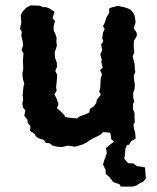

<svg xmlns="http://www.w3.org/2000/svg" viewBox="-20 -530 584 712"><path d="M211 15 192 14 175 10 163 1 150 0 143 -11 121 -18 112 -26 108 -34 91 -45 93 -61 82 -77V-86L70 -101L74 -121L65 -131L63 -148L66 -161L64 -178L67 -208L70 -220L65 -237L63 -256L66 -274V-286L65 -304L66 -319L67 -332L60 -345L66 -363L63 -381L59 -397L61 -412L54 -423L59 -446L57 -474L63 -486L74 -498L81 -504L94 -510L126 -509L139 -504L152 -503L163 -499L182 -486L175 -462L184 -452L179 -433V-417L185 -405L190 -389L189 -376L191 -360L186 -345L183 -335L184 -316L191 -297V-281L185 -267L192 -252L191 -235L188 -207L190 -194L182 -180L189 -166L197 -144L191 -129L207 -115L218 -104L222 -96L232 -94L265 -91L277 -99L300 -107L312 -114L313 -126L327 -135L337 -148L339 -160L354 -179L348 -190L352 -206L353 -236L358 -255L351 -270L361 -279L356 -298L357 -310L352 -328L359 -344L355 -365L363 -377L359 -388L362 -409L368 -422L362 -433L369 -447L375 -466L385 -483V-499L396 -503L416 -508L438 -504L454 -499L464 -494L473 -484L479 -473L483 -448L476 -426L487 -408V-396L477 -379L476 -370V-354L478 -336L472 -322L476 -304L479 -294L480 -274L482 -263L476 -250L477 -235L480 -218L479 -199L474 -187V-168L478 -154L473 -144V-125L479 -111V-92L480 -77L475 -68L477 -51L481 -41L483 -16L467 -7L458 7L444 8L413 9L411 2L393 -13L389 -38L362 -40L352 -30L327 -18L313 -10L300 -1L286 6L272 10L258 14L232 10ZM428 162 423 153 399 145 395 138 383 124 372 115V101L362 80L367 63L372 51L376 38L373 19L390 5L406 -7L442 -13L463 -14L469 -11L461 1L451 6L445 22L444 36L441 59L455 75L474 76L488 86L503 88L518 91L519 109L521 132L511 144L499 149L486 158L470 162Z"/></svg>

Font: Winky Rough Medium
Style: Regular
Weight: 500
Designer: Simon Atzbach
Foundry: typofactur
Version: Version 1.206; ttfautohint (v1.8.4.7-5d5b)